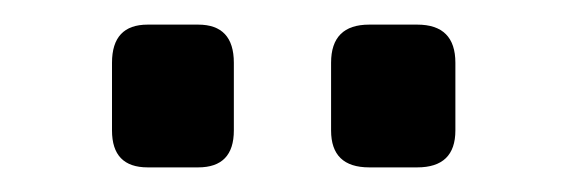

<svg xmlns="http://www.w3.org/2000/svg" viewBox="-20 -723 458 156"><path d="M100 -703H141Q170 -703 170 -672V-617Q170 -587 141 -587H100Q71 -587 71 -617V-672Q71 -703 100 -703ZM280 -703H319Q350 -703 350 -672V-617Q350 -587 319 -587H280Q249 -587 249 -617V-672Q249 -703 280 -703Z"/></svg>

Font: Exo 2.0 Semi Bold
Style: Regular
Weight: 600
Designer: Natanael Gama
Version: Version 1.001;PS 001.001;hotconv 1.0.70;makeotf.lib2.5.58329